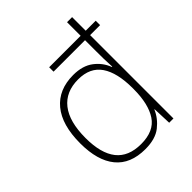

<svg xmlns="http://www.w3.org/2000/svg" viewBox="-214 -884 1018 1018"><g transform="rotate(-45 294.5 -375.0)"><path d="M281 10Q170 10 114 -58.5Q58 -127 58 -256Q58 -394 118 -466.5Q178 -539 288 -539Q358 -539 401.5 -506Q445 -473 463 -424H466Q464 -454 463.5 -484.5Q463 -515 463 -543V-625H227V-658H463V-760H501V-658H576V-625H501V0H469L465 -105H463Q443 -58 400 -24Q357 10 281 10ZM284 -25Q381 -25 421.5 -86.5Q462 -148 462 -260V-266Q462 -382 420.5 -443Q379 -504 290 -504Q197 -504 147.5 -441.5Q98 -379 98 -256Q98 -141 144 -83Q190 -25 284 -25Z"/></g></svg>

Font: Noto Sans Symbols ExtraLight
Style: Regular
Weight: 250
Version: Version 2.002